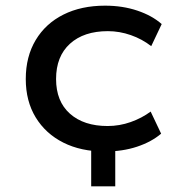

<svg xmlns="http://www.w3.org/2000/svg" viewBox="-20 -526 622 678"><path d="M302 132V-44H387V132ZM350 9Q266 9 203.5 -22.5Q141 -54 106 -111.5Q71 -169 71 -247Q71 -326 106 -384.5Q141 -443 204 -474.5Q267 -506 351 -506Q413 -506 465 -488.5Q517 -471 551 -441L514 -363Q482 -388 442 -402Q402 -416 361 -416Q276 -416 227 -371.5Q178 -327 178 -247Q178 -168 227 -124.5Q276 -81 360 -81Q402 -81 441.5 -95Q481 -109 512 -132L549 -54Q515 -25 464 -8Q413 9 350 9Z"/></svg>

Font: Nunito Sans 7pt SemiExpanded Medium
Style: Regular
Weight: 500
Width: 6
Designer: Vernon Adams
Foundry: Vernon Adams
Version: Version 3.101;gftools[0.9.27]